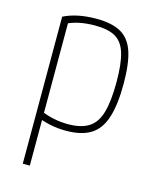

<svg xmlns="http://www.w3.org/2000/svg" viewBox="-112 -607 723 893"><g transform="rotate(15 250.0 -160.0)"><path d="M84 -498Q148 -530 241 -530Q316 -530 359.5 -505.5Q403 -481 422 -424.5Q441 -368 441 -270Q441 -169 421 -107Q401 -45 356.5 -17.5Q312 10 238 10Q196 10 159.5 2Q123 -6 94 -19L107 -49Q136 -36 170 -29Q204 -22 240 -22Q302 -22 339 -45.5Q376 -69 391.5 -123.5Q407 -178 407 -270Q407 -358 392 -407.5Q377 -457 342 -477.5Q307 -498 243 -498Q203 -498 168.5 -491Q134 -484 105 -469L118 -494V210H84Z"/></g></svg>

Font: M PLUS Code Latin ExtraLight
Style: Regular
Weight: 250
Designer: Coji Morishita
Foundry: UNDERFOREST DESIGN
Version: Version 1.002; ttfautohint (v1.8.3)